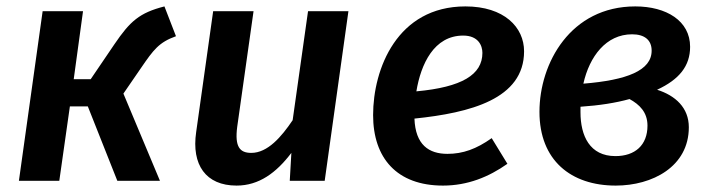

<svg xmlns="http://www.w3.org/2000/svg" viewBox="-20 -564 2210 599"><path d="M493 -544C415 -524 386 -498 337 -426L263 -317H210L239 -529H113L39 0H165L198 -232H254L346 0H479L365 -272L420 -352C459 -409 476 -432 529 -451Z M718 15C788 15 842 -25 889 -87L884 0H993L1067 -529H941L893 -189C858 -137 815 -87 764 -87C728 -87 712 -106 720 -168L771 -529H645L592 -152C577 -50 622 15 718 15Z M1615 -404C1615 -479 1553 -544 1432 -544C1219 -544 1144 -349 1144 -205C1144 -71 1218 15 1362 15C1439 15 1505 -12 1563 -53L1514 -133C1466 -99 1424 -84 1376 -84C1318 -84 1276 -112 1273 -194C1447 -212 1615 -255 1615 -404ZM1279 -279C1293 -364 1334 -453 1425 -453C1472 -453 1485 -422 1485 -399C1485 -331 1421 -292 1279 -279Z M1962 -544C1760 -544 1663 -367 1663 -215C1663 -64 1761 15 1901 15C2015 15 2129 -44 2129 -167C2129 -228 2087 -266 2030 -284C2099 -316 2133 -358 2133 -418C2133 -499 2059 -544 1962 -544ZM1952 -457C1991 -457 2013 -439 2013 -406C2013 -344 1936 -314 1800 -303C1819 -388 1871 -457 1952 -457ZM1944 -255C1975 -238 2000 -214 2000 -172C2000 -111 1961 -77 1900 -77C1820 -77 1791 -140 1791 -214V-231C1850 -235 1901 -243 1944 -255Z"/></svg>

Font: Fira Sans Medium
Style: Italic
Weight: 500
Italic angle: -8°
Designer: bBox Type GmbH & Carrois Corporate GbR & Edenspiekermann AG
Foundry: bBox Type GmbH & Carrois Corporate GbR & Edenspiekermann AG
Version: Version 4.301;PS 004.301;hotconv 1.0.88;makeotf.lib2.5.64775